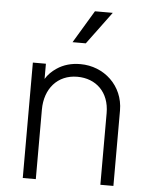

<svg xmlns="http://www.w3.org/2000/svg" viewBox="-55 -835 682 880"><g transform="rotate(5 286.0 -395.0)"><path d="M317 -640 428 -790H346L256 -640ZM143 0V-320C143 -416 201 -484 292 -484C378 -484 440 -426 440 -330V0H500V-347C500 -461 410 -543 301 -543C260 -543 224 -533 193 -512C172 -498 155 -481 143 -461V-531H83V0Z"/></g></svg>

Font: Plus Jakarta Sans Light
Style: Regular
Weight: 300
Designer: Gumpita Rahayu
Foundry: Tokotype
Version: Version 2.071;gftools[0.9.30]